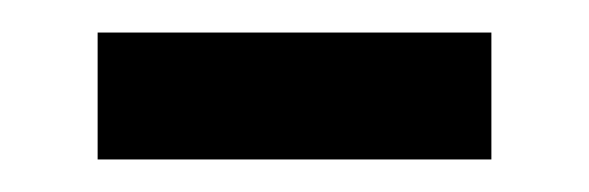

<svg xmlns="http://www.w3.org/2000/svg" viewBox="-20 -327 362 118"><path d="M40 -229V-307H282V-229Z"/></svg>

Font: Noto Sans Buhid
Style: Regular
Weight: 400
Designer: Monotype Design Team
Foundry: Monotype Imaging Inc.
Version: Version 2.001